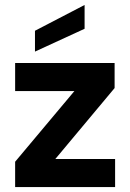

<svg xmlns="http://www.w3.org/2000/svg" viewBox="-20 -754 524 774"><path d="M321 -734V-638L121 -546V-630ZM442 -399 203 -113H444V0H41V-102L280 -387H41V-500H442Z"/></svg>

Font: Albert Sans
Style: Bold
Weight: 700
Designer: Andreas Rasmussen
Foundry: a.Foundry
Version: Version 1.025